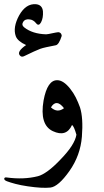

<svg xmlns="http://www.w3.org/2000/svg" viewBox="-72 -671 492 912"><path d="M135 -194Q153 -291 200 -290Q229 -290 261 -250Q277 -230 288 -208Q299 -186 308 -161Q324 -111 317 -22Q310 67 258 141Q205 216 167 220Q127 224 60 214Q26 209 1.5 202.5Q-23 196 -39 190Q-52 185 -52 178Q-51 170 -40 172Q41 183 108 166Q128 161 155.5 141Q183 121 216 86Q250 51 268.5 22Q287 -7 291 -31Q279 -73 270 -77Q243 -18 179 -48Q115 -78 135 -194ZM232 -157Q196 -204 170 -161Q200 -133 232 -157ZM193 -456Q167 -451 148.5 -447Q130 -443 119 -439Q109 -435 89.5 -426.5Q70 -418 42 -404Q30 -398 22 -408Q7 -426 52 -457Q12 -475 3 -499Q-12 -541 19 -598Q51 -655 99 -651Q129 -648 132 -617Q134 -586 123 -565Q112 -545 100 -560Q86 -578 67 -579Q46 -581 38 -567Q29 -552 43 -541Q82 -510 147 -508Q152 -508 159 -509.5Q166 -511 176 -513Q186 -515 193.5 -516.5Q201 -518 204 -518Q213 -518 218 -511Q222 -504 221 -500Q208 -459 193 -456Z"/></svg>

Font: Amiri
Style: Italic
Weight: 400
Italic angle: 10°
Designer: Khaled Hosny
Version: Version 0.113